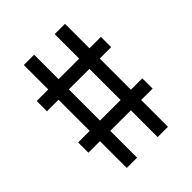

<svg xmlns="http://www.w3.org/2000/svg" viewBox="-210 -869 989 989"><g transform="rotate(-45 284.0 -375.0)"><path d="M517.2 -497H434V-270H517.2V-195.2H434V0H359V-195.2L209 -195.5V0H134V-195.5H49.8V-270.2H134V-497.2H49.8V-572H134V-750H209V-572L359 -571.8V-750H434V-571.8H517.2ZM359 -270V-497L209 -497.2V-270.2Z"/></g></svg>

Font: Mohave Light
Style: Regular
Weight: 300
Designer: Gumpita Rahayu
Foundry: Tokotype
Version: Version 2.003